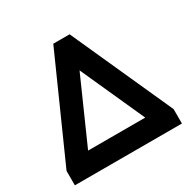

<svg xmlns="http://www.w3.org/2000/svg" viewBox="-160 -881 1038 1039"><g transform="rotate(-30 359.5 -361.0)"><path d="M352 -526 532 -127H175ZM688 0V-90L403 -722H301L19 -90V0Z"/></g></svg>

Font: Perun SemiBold
Style: Regular
Weight: 600
Foundry: Copyright (c) Stefan Peev, Context Ltd, 2016
Version: Version 1.089